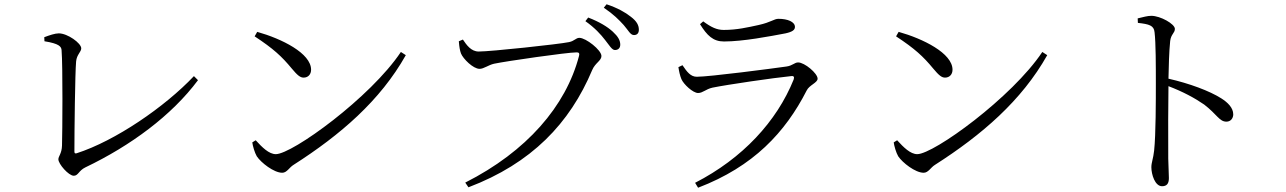

<svg xmlns="http://www.w3.org/2000/svg" viewBox="-20 -832 6015 898"><path d="M187 -658 188 -639C257 -628 267 -614 268 -597C274 -522 272 -212 270 -151C269 -114 253 -101 253 -87C253 -65 301 -10 325 -10C346 -10 348 -34 379 -49C592 -151 783 -292 906 -457L887 -476C751 -332 519 -173 338 -115C330 -113 328 -116 328 -124C328 -216 331 -490 336 -545C339 -577 360 -589 360 -606C360 -630 296 -676 255 -676C237 -676 211 -667 187 -658Z M1183 -683 1171 -662C1259 -604 1297 -569 1345 -511C1371 -480 1384 -469 1400 -469C1421 -469 1435 -484 1435 -506C1435 -583 1297 -651 1183 -683ZM1855 -589C1713 -376 1347 -111 1270 -111C1238 -111 1206 -143 1176 -176L1160 -166C1162 -150 1171 -118 1181 -101C1201 -71 1261 -24 1300 -24C1322 -24 1333 -49 1353 -61C1572 -201 1758 -361 1878 -574Z M2810 -645C2830 -620 2842 -598 2856 -598C2871 -598 2881 -607 2881 -623C2881 -643 2871 -661 2846 -684C2821 -707 2783 -730 2731 -750L2718 -733C2762 -702 2790 -671 2810 -645ZM2897 -715C2919 -690 2928 -668 2945 -668C2960 -668 2968 -677 2968 -693C2968 -714 2958 -733 2930 -754C2905 -774 2868 -795 2817 -812L2804 -796C2851 -764 2874 -740 2897 -715ZM2219 -591C2183 -591 2162 -622 2145 -647L2126 -639C2128 -612 2131 -596 2136 -582C2146 -557 2193 -510 2223 -510C2243 -510 2264 -528 2291 -534C2348 -546 2632 -587 2676 -587C2686 -587 2692 -585 2688 -570C2627 -336 2443 -123 2156 22L2171 44C2466 -68 2645 -255 2750 -505C2764 -538 2793 -548 2793 -570C2793 -598 2720 -655 2690 -655C2673 -655 2667 -640 2641 -635C2593 -625 2275 -591 2219 -591Z M3153 -518C3156 -498 3160 -479 3167 -462C3177 -438 3221 -397 3245 -397C3267 -397 3281 -415 3312 -422C3380 -436 3599 -468 3680 -476C3693 -478 3696 -472 3692 -460C3613 -264 3453 -91 3231 23L3245 46C3504 -53 3653 -213 3753 -409C3765 -434 3804 -445 3804 -464C3804 -489 3743 -540 3713 -540C3696 -540 3687 -525 3659 -521C3589 -511 3298 -473 3239 -473C3210 -473 3193 -496 3172 -527ZM3654 -676C3686 -683 3698 -692 3698 -706C3698 -730 3664 -744 3621 -744C3600 -744 3587 -728 3528 -715C3477 -704 3427 -692 3365 -692C3333 -692 3307 -704 3269 -732L3254 -719C3287 -666 3315 -638 3366 -638C3455 -638 3580 -662 3654 -676Z M4183 -683 4171 -662C4259 -604 4297 -569 4345 -511C4371 -480 4384 -469 4400 -469C4421 -469 4435 -484 4435 -506C4435 -583 4297 -651 4183 -683ZM4855 -589C4713 -376 4347 -111 4270 -111C4238 -111 4206 -143 4176 -176L4160 -166C4162 -150 4171 -118 4181 -101C4201 -71 4261 -24 4300 -24C4322 -24 4333 -49 4353 -61C4572 -201 4758 -361 4878 -574Z M5301 -746 5302 -725C5355 -719 5377 -713 5380 -681C5386 -631 5386 -522 5386 -442C5386 -366 5386 -202 5378 -128C5374 -90 5365 -72 5365 -50C5365 -16 5382 39 5415 39C5437 39 5447 27 5447 1C5447 -16 5445 -46 5444 -90C5443 -196 5444 -360 5445 -429C5513 -403 5567 -374 5612 -343C5672 -297 5683 -263 5716 -263C5737 -263 5748 -280 5748 -297C5748 -328 5722 -353 5692 -372C5637 -407 5542 -442 5445 -464C5446 -518 5448 -592 5453 -640C5457 -673 5475 -677 5475 -697C5475 -720 5407 -758 5365 -758C5346 -758 5327 -752 5301 -746Z"/></svg>

Font: Harano Aji Mincho
Style: Regular
Weight: 400
Foundry: Masamichi Hosoda
Version: HaranoAjiMincho-Regular version 20230610;ttx 4.39.4